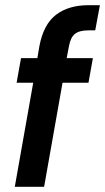

<svg xmlns="http://www.w3.org/2000/svg" viewBox="-20 -720 405 740"><path d="M37 0 108 -401H44L61 -496H124L132 -543Q148 -627 196.5 -663.5Q245 -700 321 -700H365L347 -603H321Q286 -603 269 -589.5Q252 -576 246 -543L237 -496H338L321 -401H221L150 0Z"/></svg>

Font: Rethink Sans SemiBold
Style: Italic
Weight: 600
Italic angle: -10°
Designer: The Rethink Sans project authors (Hans Thiessen). DM Sans designed by Colophon Foundry.
Foundry: Rethink Communications LLC
Version: Version 1.001